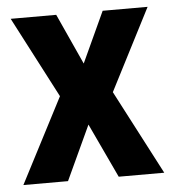

<svg xmlns="http://www.w3.org/2000/svg" viewBox="-45 -588 567 630"><g transform="rotate(-5 239.0 -273.5)"><path d="M152 -280 7 0H154L237 -179L321 0H471L326 -278L464 -547H316L239 -380L163 -547H13Z"/></g></svg>

Font: Noto Sans Arabic UI Cn
Style: Bold
Weight: 700
Width: 3
Designer: Monotype Design Team, Nadine Chahine and Nizar Qandah
Foundry: Monotype Imaging Inc.
Version: Version 2.010